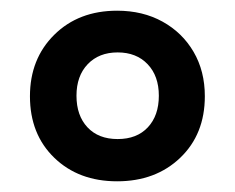

<svg xmlns="http://www.w3.org/2000/svg" viewBox="-20 -746 440 359"><path d="M199 -407Q127 -407 81.5 -451Q36 -495 36 -566Q36 -636 81.5 -681Q127 -726 199 -726Q247 -726 284 -705.5Q321 -685 342 -649Q363 -613 363 -566Q363 -495 317 -451Q271 -407 199 -407ZM200 -486Q236 -486 256.5 -508Q277 -530 277 -567Q277 -604 256 -626Q235 -648 200 -648Q165 -648 144 -626Q123 -604 123 -567Q123 -530 143.5 -508Q164 -486 200 -486Z"/></svg>

Font: Noto Serif ExtraBold
Style: Regular
Weight: 800
Designer: Monotype Design Team
Foundry: Monotype Imaging Inc.
Version: Version 2.014